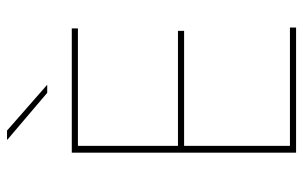

<svg xmlns="http://www.w3.org/2000/svg" viewBox="-178 -686 864 547"><g transform="rotate(-90 253.5 -412.0)"><path d="M112 0H92.5V-639H112ZM449 0H99V-17.5H449ZM439.5 -319H102.5V-336.5H439.5ZM446.5 -621.5H98V-639H446.5ZM129.5 -823.5H155.5L285.5 -709.5V-709H263L129.5 -822.5Z"/></g></svg>

Font: Anek Devanagari Medium Thin
Style: Regular
Weight: 250
Version: Version 1.003